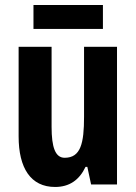

<svg xmlns="http://www.w3.org/2000/svg" viewBox="-20 -733 541 763"><path d="M389 -713H113V-618H389ZM445 -547H314V-269C314 -164 301 -106 237 -106C200 -106 185 -147 185 -229V-547H54V-191C54 -65 102 10 199 10C255 10 295 -17 320 -70H327L342 0H445Z"/></svg>

Font: Noto Sans Myanmar UI ExtraCondensed
Style: Bold
Weight: 700
Width: 2
Designer: Monotype Design Team
Foundry: Monotype Imaging Inc.
Version: Version 2.103